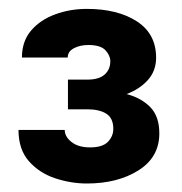

<svg xmlns="http://www.w3.org/2000/svg" viewBox="-20 -737 414 436"><path d="M134.3 -488.8V-556.2H178.2Q204.6 -556.2 217.5 -567.6Q230.5 -579.1 230.5 -598.1Q230.5 -610.8 219.5 -622.8Q208.5 -634.8 180.7 -634.8Q161.6 -634.8 147.7 -627.4Q133.8 -620.1 133.8 -606.4H29.8Q29.8 -643.1 50.5 -667.5Q71.3 -691.9 105 -704.3Q138.7 -716.8 177.2 -716.8Q247.1 -716.8 290.8 -688.5Q334.5 -660.2 334.5 -606Q334.5 -576.2 315.9 -555.4Q297.4 -534.7 267.6 -523.4Q300.8 -514.6 321.3 -493.7Q341.8 -472.7 341.8 -434.1Q341.8 -379.9 294.4 -350.1Q247.1 -320.3 177.2 -320.3Q141.6 -320.3 105.7 -332Q69.8 -343.8 45.9 -370.6Q22 -397.5 22 -441.9H127Q127 -426.8 142.3 -414.6Q157.7 -402.3 184.6 -402.3Q212.9 -402.3 225.1 -415Q237.3 -427.7 237.3 -444.3Q237.3 -468.8 221.4 -478.8Q205.6 -488.8 178.2 -488.8Z"/></svg>

Font: Vazirmatn RD ExtraBold
Style: Regular
Weight: 800
Designer: Saber Rastikerdar
Foundry: Saber Rastikerdar
Version: Version 32.102